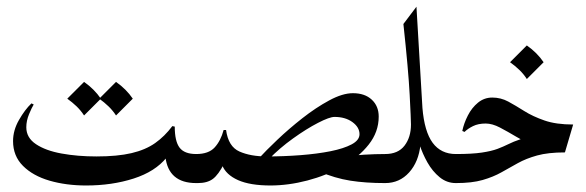

<svg xmlns="http://www.w3.org/2000/svg" viewBox="-20 -554 1774 581"><path d="M501.5 -172.4 508.8 -170.9Q508.8 -126.5 523.4 -107.2Q538.1 -87.9 573.7 -87.9Q587.9 -87.9 594.7 -74.5Q601.6 -61 601.6 -43.9Q601.6 -26.9 594.7 -13.4Q587.9 0 573.7 0Q489.7 0 480.5 -79.6L483.9 -77.1Q449.7 -34.7 384.3 -13.7Q318.8 7.3 240.7 7.3Q180.2 7.3 129.9 -7.3Q79.6 -22 49.6 -52Q19.5 -82 19.5 -127Q19.5 -159.7 37.4 -190.9Q55.2 -222.2 75.2 -241.2L82 -237.8Q76.2 -228.5 67.9 -208.5Q59.6 -188.5 59.6 -168.9Q59.6 -137.2 88.9 -117.7Q118.2 -98.1 166.5 -89.4Q214.8 -80.6 272 -80.6Q335.4 -80.6 377.9 -90.6Q420.4 -100.6 449.5 -121.1Q478.5 -141.6 501.5 -172.4ZM234.4 -306.2Q265.6 -284.2 285.2 -255.4L234.4 -204.6Q224.6 -219.7 211.7 -232.2Q198.7 -244.6 183.6 -255.4ZM331.1 -306.2Q362.3 -284.2 381.8 -255.4L331.1 -204.6Q321.3 -219.7 308.3 -232.2Q295.4 -244.6 280.3 -255.4Z M787.1 -80.6 798.8 7.3Q736.8 7.3 700.2 -9Q663.6 -25.4 652.3 -54.2L658.2 -59.1Q641.1 -25.4 624.3 -12.7Q607.4 0 578.6 0H571.3Q559.1 0 553.2 -14.2Q547.4 -28.3 547.4 -45.4Q547.4 -62.5 553.2 -75.2Q559.1 -87.9 571.3 -87.9H573.7Q611.3 -87.9 629.6 -107.9Q647.9 -127.9 656.7 -160.6H664.1Q670.9 -110.4 704.6 -95.5Q738.3 -80.6 787.1 -80.6ZM1047.9 -272Q1084 -272 1105 -252.4Q1126 -232.9 1126 -201.2Q1126 -154.8 1095.7 -116.5Q1065.4 -78.1 1016.6 -50.5Q967.8 -22.9 910.2 -7.8Q852.5 7.3 797.9 7.3L785.6 -80.6Q839.4 -80.6 889.6 -84.5Q939.9 -88.4 980.2 -96.4Q1020.5 -104.5 1044.2 -117.2Q1067.9 -129.9 1067.9 -147.9Q1067.9 -168.9 1046.4 -184.6Q1024.9 -200.2 992.2 -200.2Q977.1 -200.2 942.1 -182.1Q907.2 -164.1 866.7 -135Q826.2 -106 793.5 -72.3L763.2 -74.7Q784.2 -97.7 819.1 -130.9Q854 -164.1 895 -196.3Q936 -228.5 976.3 -250.2Q1016.6 -272 1047.9 -272ZM1015.1 -75.7Q1047.9 -84 1081.5 -85.9Q1115.2 -87.9 1145.5 -87.9Q1152.8 -87.9 1158.4 -75.7Q1164.1 -63.5 1164.1 -43.9Q1164.1 -22.9 1158.2 -11.5Q1152.3 0 1145.5 0Q1086.4 0 1040 -7.3Q993.7 -14.6 945.3 -35.2Z M1240.2 -533.7 1258.3 -227.5Q1264.2 -155.8 1289.3 -121.8Q1314.5 -87.9 1359.4 -87.9Q1374 -87.9 1381.3 -74.5Q1388.7 -61 1388.7 -43.9Q1388.7 -26.9 1381.3 -13.4Q1374 0 1359.4 0Q1332 0 1310.3 -17.8Q1288.6 -35.6 1273.4 -62.5Q1258.3 -89.4 1250 -115.7L1252.4 -116.7Q1247.1 -64.5 1218 -32.2Q1189 0 1145.5 0Q1129.9 0 1123.3 -13.4Q1116.7 -26.9 1116.7 -43.9Q1116.7 -61 1123.3 -74.5Q1129.9 -87.9 1145.5 -87.9Q1184.6 -87.9 1204.1 -113.3Q1223.6 -138.7 1223.6 -177.2Q1223.6 -192.4 1219.7 -267.1Q1215.8 -341.8 1200.7 -481.4Z M1359.4 0Q1348.1 0 1345 -13.4Q1341.8 -26.9 1341.8 -43.9Q1341.8 -61 1346.7 -74.5Q1351.6 -87.9 1359.4 -87.9Q1408.7 -87.9 1438 -92.3Q1467.3 -96.7 1485.4 -103.5Q1503.4 -110.4 1518.6 -117.9Q1533.7 -125.5 1554 -132.3Q1574.2 -139.2 1607.4 -143.6Q1640.6 -147.9 1695.3 -147.9L1680.2 -98.6Q1638.7 -98.6 1605 -110.8Q1571.3 -123 1543.7 -139.4Q1516.1 -155.8 1492.9 -168Q1469.7 -180.2 1449.7 -180.2Q1427.2 -180.2 1411.4 -172.4Q1395.5 -164.6 1385.7 -154.8L1378.9 -157.7Q1383.8 -181.2 1395.8 -204.6Q1407.7 -228 1426.5 -243.4Q1445.3 -258.8 1469.7 -258.8Q1495.6 -258.8 1518.1 -246.6Q1540.5 -234.4 1566.4 -218Q1592.3 -201.7 1627.4 -189.5Q1662.6 -177.2 1714.4 -177.2L1689.5 -92.8Q1638.7 -92.8 1605.2 -83.5Q1571.8 -74.2 1546.9 -60.3Q1522 -46.4 1497.3 -32.5Q1472.7 -18.6 1440.4 -9.3Q1408.2 0 1359.4 0ZM1574.2 -416.5Q1605.5 -394.5 1625 -365.7L1574.2 -314.9Q1564.5 -330.1 1551.5 -342.5Q1538.6 -355 1523.4 -365.7Z"/></svg>

Font: Lateef
Style: Regular
Weight: 400
Designer: SIL International
Foundry: SIL International
Version: Version 4.200